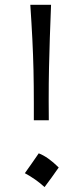

<svg xmlns="http://www.w3.org/2000/svg" viewBox="-20 -767 347 795"><path d="M120.1 -269V-339.8Q120.1 -413.6 118.7 -476.3Q117.2 -539.1 114 -603.8Q110.8 -668.5 105.5 -747.1H191.4Q188.5 -671.4 186.3 -609.4Q184.1 -547.4 182.9 -485.6Q181.6 -423.8 181.6 -348.1L182.1 -269ZM140.4 -132.1Q178.5 -117.6 223.1 -73.5Q194.1 -31.6 164.5 7.6Q146.3 -9.1 125.6 -23.6Q104.9 -38.1 82.9 -49.9Q97.9 -70.3 111.6 -90.5Q125.3 -110.6 140.4 -132.1Z"/></svg>

Font: Pinar Regular
Style: Regular
Weight: 400
Designer: Amin Abedi
Version: Version 3.000